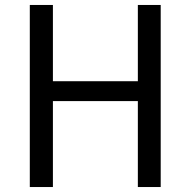

<svg xmlns="http://www.w3.org/2000/svg" viewBox="-20 -753 768 773"><path d="M100 -733V0H193V-346H535V0H627V-733H535V-426H193V-733Z"/></svg>

Font: Noto Sans KR Regular
Style: Regular
Weight: 400
Designer: Ryoko NISHIZUKA  (kana & ideographs); Paul D. Hunt (Latin, Greek & Cyrillic); Wenlong ZHANG  (bopomofo); Sandoll Communi
Foundry: Adobe Systems Incorporated
Version: Version 1.004;PS 1.004;hotconv 1.0.82;makeotf.lib2.5.63406